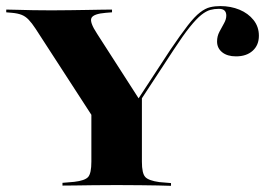

<svg xmlns="http://www.w3.org/2000/svg" viewBox="-25 -602 868 622"><path d="M316.1 -160.5 90.3 -508.9Q78.2 -527.4 67.7 -538.3Q57.3 -549.2 44.8 -554Q32.3 -558.9 13.7 -560.5L-4.8 -562.1V-571Q10.5 -571 32.7 -570.2Q54.8 -569.4 81.9 -569Q108.9 -568.5 139.5 -568.5H141.1H144.4Q174.2 -568.5 202.4 -569Q230.6 -569.4 256 -569.8Q281.5 -570.2 302.4 -570.6Q323.4 -571 337.9 -571V-562.1L317.7 -560.5Q278.2 -557.3 271.4 -544Q264.5 -530.6 289.5 -492.7L427.4 -278.2L410.5 -262.9L526.6 -440.3Q560.5 -490.3 583.1 -519.4Q605.6 -548.4 623 -561.7Q640.3 -575 655.6 -578.6Q671 -582.3 688.7 -582.3Q722.6 -582.3 750.8 -570.6Q779 -558.9 796.4 -537.1Q813.7 -515.3 813.7 -486.3Q813.7 -455.6 793.5 -437.5Q773.4 -419.4 739.5 -419.4Q711.3 -419.4 694.8 -432.7Q678.2 -446 678.2 -467.7Q678.2 -484.7 685.9 -499.2Q693.5 -513.7 700.8 -526.6Q708.1 -539.5 708.1 -551.6Q708.1 -562.1 702.4 -567.7Q696.8 -573.4 683.9 -573.4Q669.4 -573.4 656 -569.8Q642.7 -566.1 627 -553.6Q611.3 -541.1 589.9 -514.5Q568.5 -487.9 537.9 -441.1L354 -160.5ZM341.1 -2.4Q307.3 -2.4 276.2 -2Q245.2 -1.6 220.2 -1.2Q195.2 -0.8 177.4 -0.8V-9.7L215.3 -12.9Q250 -16.9 260.5 -28.6Q271 -40.3 271 -78.2V-250.8L373.4 -203.2L434.7 -296.8V-78.2Q434.7 -40.3 445.6 -28.6Q456.5 -16.9 491.1 -12.1L529 -8.9V0Q511.3 -0.8 486.3 -1.2Q461.3 -1.6 430.2 -2Q399.2 -2.4 365.3 -2.4H353.2Z"/></svg>

Font: Playfair 144pt SemiExpanded Black
Style: Regular
Weight: 900
Width: 6
Designer: Claus Eggers Sørensen
Foundry: Claus Eggers Sørensen
Version: Version 2.203